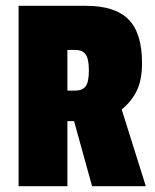

<svg xmlns="http://www.w3.org/2000/svg" viewBox="-20 -641 534 661"><path d="M469 -424Q469 -368 452 -331Q435 -294 399 -264L482 0H297L235 -224H212V0H44V-621H276Q376 -621 422.5 -574Q469 -527 469 -424ZM239 -469H212V-329H238Q264 -329 275 -344Q286 -359 286 -398.5Q286 -438 275 -453.5Q264 -469 239 -469Z"/></svg>

Font: Passion One
Style: Regular
Weight: 400
Designer: Alejandro Lo Celso
Foundry: Fontstage
Version: Version 1.001